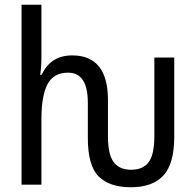

<svg xmlns="http://www.w3.org/2000/svg" viewBox="-20 -780 824 811"><path d="M716 -203V-537H632V-206Q632 -127 608 -95Q584 -63 534 -63Q484 -63 460 -95.5Q436 -128 436 -204V-357Q436 -546 285 -546Q194 -546 156 -464H150Q155 -499 155 -541V-760H71V0H155V-278Q155 -375 180.5 -424Q206 -473 268 -473Q351 -473 351 -346V-197Q351 -80 397 -34.5Q443 11 533 11Q624 11 670 -38.5Q716 -88 716 -203Z"/></svg>

Font: Noto Sans Display SemiCondensed
Style: Regular
Weight: 400
Width: 4
Designer: Monotype Design team
Foundry: Monotype Imaging Inc.
Version: 1.000